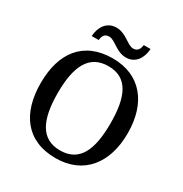

<svg xmlns="http://www.w3.org/2000/svg" viewBox="-206 -1061 1166 1226"><g transform="rotate(30 377.0 -448.5)"><path d="M445 -771C516 -771 551 -831 555 -897H505C501 -870 492 -844 456 -844C414 -844 371 -907 300 -907C228 -907 192 -848 188 -781H239C243 -808 250 -834 288 -834C331 -834 373 -771 445 -771ZM377 10C583 10 698 -137 698 -358C698 -580 583 -725 378 -725C161 -725 56 -580 56 -359C56 -137 161 10 377 10ZM377 -47C236 -47 182 -162 182 -358C182 -554 236 -668 378 -668C520 -668 571 -554 571 -358C571 -162 520 -47 377 -47Z"/></g></svg>

Font: Noto Serif Tamil Medium
Style: Italic
Weight: 500
Italic angle: -12°
Designer: Indian Type Foundry, Tom Grace, and the Monotype Design Team
Foundry: Monotype Imaging Inc.
Version: Version 2.003